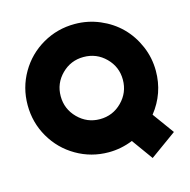

<svg xmlns="http://www.w3.org/2000/svg" viewBox="-111 -779 978 988"><g transform="rotate(-15 377.5 -285.0)"><path d="M30.8 -329.1Q30.8 -421.9 76.4 -500.5Q122.1 -579.1 200.7 -624.5Q279.3 -669.9 372.1 -669.9Q441.9 -669.9 505.1 -643.1Q568.4 -616.2 614 -570.6Q659.7 -524.9 686.8 -461.9Q713.9 -398.9 713.9 -329.1Q713.9 -209.5 639.2 -115.2L722.2 -1L582 100.1L501 -12.2Q438 13.2 372.1 13.2Q279.3 13.2 200.7 -32.5Q122.1 -78.1 76.4 -157Q30.8 -235.8 30.8 -329.1ZM372.1 -163.1Q441.4 -163.1 489.7 -211.9Q538.1 -260.7 538.1 -329.1Q538.1 -397.5 489.7 -445.8Q441.4 -494.1 372.1 -494.1Q303.7 -494.1 255.4 -445.8Q207 -397.5 207 -329.1Q207 -260.7 255.6 -211.9Q304.2 -163.1 372.1 -163.1Z"/></g></svg>

Font: Human Sans Black
Style: Regular
Weight: 800
Designer: Tim Radville
Foundry: Continuum
Version: Version 1.000;FEAKit 1.0